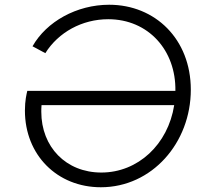

<svg xmlns="http://www.w3.org/2000/svg" viewBox="-20 -777 881 809"><path d="M405 12C620 12 784 -175 784 -399C784 -612 634 -757 440 -757C303 -757 176 -686 117 -582L171 -553C226 -641 326 -696 436 -696C605 -696 722 -565 719 -394H95C92 -381 85 -354 85 -311C85 -124 221 12 405 12ZM154 -306C154 -314 154 -321 155 -334H714C688 -168 561 -50 407 -50C258 -50 154 -158 154 -306Z"/></svg>

Font: Mluvka Light
Style: Italic
Weight: 300
Italic angle: -8°
Designer: Modified by Jiří Krblich, Original typeface by Gumpita Rahayu
Foundry: Gumpita Rahayu & Jiří Krblich
Version: Version 2.000;Glyphs 3.1.1 (3134)